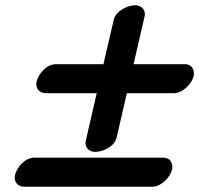

<svg xmlns="http://www.w3.org/2000/svg" viewBox="-20 -714 754 727"><path d="M598 -117H110C73.2 -117 43.2 -78.9 36.8 -51C31.3 -27.3 46.1 -7 71.6 -7H555.6C592.9 -7 625.6 -46.1 631.4 -71C635.6 -89.3 629 -117 598 -117ZM410.1 -637 371.7 -471H191.7C155 -471 124.9 -432.9 118.5 -405C113 -381.3 127.8 -361 153.3 -361H346.3L305 -182C301.5 -166.8 306.9 -154.3 315.4 -147.3C322 -141.8 330.6 -139 340.1 -139C366.6 -139 413 -156.1 421.8 -194L460.3 -361H637.3C674.6 -361 707.4 -400.1 713.1 -425C717.3 -443.3 710.8 -471 679.7 -471H485.7L527.5 -652C531.9 -670.8 521.9 -683.9 511.6 -689.2C504.8 -692.7 497.5 -694 490.2 -694C469.5 -694 419.4 -677.5 410.1 -637Z"/></svg>

Font: Linux Libertine Mono O 
Style: Mono Bold Oblique
Weight: 400
Italic angle: -13°
Designer: Philipp H. Poll
Foundry: Philipp H. Poll
Version: Version 5.1.7